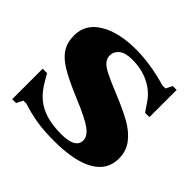

<svg xmlns="http://www.w3.org/2000/svg" viewBox="-134 -673 838 838"><g transform="rotate(45 284.5 -254.0)"><path d="M86 -135 63 -174H36V14H60L75 -16H94Q139 -1 185 6.5Q231 14 295 14Q418 14 483.5 -23Q549 -60 549 -132Q549 -178 523 -212Q497 -246 452.5 -271Q408 -296 336 -325Q282 -347 253.5 -361.5Q225 -376 213.5 -390Q202 -404 202 -422Q202 -446 222 -462.5Q242 -479 285 -479Q342 -479 387.5 -457Q433 -435 461 -394L488 -354H515V-522H491L476 -492H457Q354 -522 265 -522Q159 -522 94.5 -483Q30 -444 30 -374Q30 -331 49 -301Q68 -271 110.5 -245.5Q153 -220 230 -188Q320 -151 351.5 -127.5Q383 -104 383 -78Q383 -29 295 -29Q219 -29 169 -54Q119 -79 86 -135Z"/></g></svg>

Font: FFF_Oezguer-Guendem
Style: Bold
Weight: 700
Designer: bBox Type GmbH
Foundry: bBox Type GmbH
Version: Version 1.004